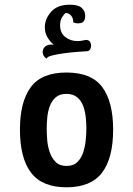

<svg xmlns="http://www.w3.org/2000/svg" viewBox="-20 -789 567 818"><path d="M263 9Q160 9 112.5 -53Q65 -115 65 -237Q65 -355 111 -417.5Q157 -480 263 -480Q370 -480 416 -417.5Q462 -355 462 -237Q462 -115 414.5 -53Q367 9 263 9ZM263 -82Q293 -82 310 -99Q327 -116 335 -141.5Q343 -167 345.5 -194.5Q348 -222 348 -242Q348 -263 345.5 -288Q343 -313 335 -336Q327 -359 309.5 -374Q292 -389 263 -389Q234 -389 217.5 -374.5Q201 -360 192.5 -337.5Q184 -315 181.5 -289.5Q179 -264 179 -241Q179 -221 181 -194Q183 -167 191.5 -141.5Q200 -116 217 -99Q234 -82 263 -82ZM179 -539Q164 -548 162 -563Q160 -578 171 -589.5Q182 -601 209 -599Q197 -607 184 -627Q171 -647 171 -673Q171 -708 197.5 -738.5Q224 -769 278 -769Q313 -769 328 -755.5Q343 -742 343 -722Q343 -695 324.5 -691Q306 -687 292 -694Q293 -709 284 -721Q275 -733 260 -734Q253 -729 244.5 -715.5Q236 -702 236 -682Q236 -648 258.5 -631Q281 -614 309 -614Q321 -614 330.5 -616Q340 -618 346 -619Q361 -619 365.5 -607Q370 -595 366 -583.5Q362 -572 353 -571Q338 -570 310 -568Q282 -566 252.5 -562Q223 -558 201.5 -552.5Q180 -547 179 -539Z"/></svg>

Font: El Messiri SemiBold
Style: Regular
Weight: 600
Designer: Mohamed Gaber
Foundry: Kief Type Foundry
Version: Version 2.020; ttfautohint (v1.8.3)